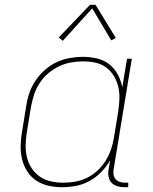

<svg xmlns="http://www.w3.org/2000/svg" viewBox="-20 -776 640 804"><path d="M239 8Q210 8 182 1.5Q154 -5 131.5 -20Q109 -35 94 -58.5Q79 -82 72.5 -109Q66 -136 66.5 -165Q67 -194 72 -223L90 -333Q94 -361 103.5 -388Q113 -415 129.5 -439.5Q146 -464 169 -484Q192 -504 218 -516Q244 -528 272 -533Q300 -538 328 -538Q358 -538 387 -531Q416 -524 438 -506.5Q460 -489 473.5 -463.5Q487 -438 492 -410L512 -530H532L456 -68Q454 -56 455.5 -45Q457 -34 464 -26Q471 -18 481.5 -14.5Q492 -11 503 -11H517V8H500Q485 8 470.5 3.5Q456 -1 446.5 -11.5Q437 -22 434.5 -37Q432 -52 435 -68L441 -105Q426 -78 404 -55.5Q382 -33 354.5 -18Q327 -3 297.5 2.5Q268 8 239 8ZM245 -11Q270 -11 295.5 -15.5Q321 -20 344.5 -31.5Q368 -43 388 -61.5Q408 -80 422 -102.5Q436 -125 444.5 -149.5Q453 -174 457 -199L475 -309Q479 -335 480 -361Q481 -387 475.5 -411.5Q470 -436 457 -457.5Q444 -479 424.5 -493.5Q405 -508 380 -513.5Q355 -519 328 -519Q303 -519 277.5 -514.5Q252 -510 227.5 -498.5Q203 -487 182 -469Q161 -451 146 -428Q131 -405 123 -380.5Q115 -356 110 -330L92 -220Q88 -194 87.5 -167.5Q87 -141 93 -116.5Q99 -92 113 -71Q127 -50 147.5 -36Q168 -22 193.5 -16.5Q219 -11 245 -11ZM243 -605 226 -619 357 -756H380L465 -617L446 -607L366 -741Z"/></svg>

Font: Iosevka Curly Thin Extended
Style: Italic
Weight: 100
Width: 7
Italic angle: -9°
Monospace: yes
Designer: Belleve Invis
Foundry: Belleve Invis
Version: Version 11.1.0; ttfautohint (v1.8.3)